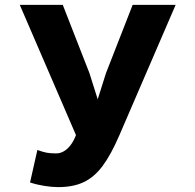

<svg xmlns="http://www.w3.org/2000/svg" viewBox="-20 -753 800 786"><path d="M237 -733 346 -454 408 -258H352L414 -454L523 -733H699L469 -200Q434 -119 400 -73.5Q366 -28 323 -7.5Q280 13 218 13Q193 13 161.5 8Q130 3 103 -6L133 -139Q155 -131 170.5 -128Q186 -125 210 -125Q226 -125 241 -133.5Q256 -142 269 -159Q282 -176 291 -200L61 -733Z"/></svg>

Font: Kreadon
Style: Regular
Weight: 400
Designer: kohakuno
Foundry: StudioGnu
Version: Version 1.000;Glyphs 3.1.2 (3151)